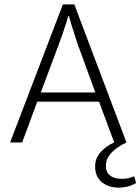

<svg xmlns="http://www.w3.org/2000/svg" viewBox="-20 -650 641 876"><path d="M267 -630H319L557 0Q463 45 463 106Q463 135 482 150.5Q501 166 536 166Q553 166 567.5 162.5Q582 159 592 154L601 185Q566 206 521 206Q475 206 444.5 181Q414 156 414 109Q414 71 440.5 42.5Q467 14 501 0L432 -186H150L81 0H26ZM166 -228H415L336 -444Q334 -450 329 -465Q324 -480 318 -499Q312 -518 305.5 -539Q299 -560 294 -578H292Q287 -560 280.5 -540Q274 -520 267.5 -501.5Q261 -483 255.5 -468Q250 -453 247 -444Z"/></svg>

Font: Mukta Vaani ExtraLight
Style: Regular
Weight: 275
Designer: Noopur Datye, Girish Dalvi, Yashodeep Gholap, Pallavi Karambelkar
Foundry: Ek Type
Version: Version 2.538;PS 1.000;hotconv 16.6.51;makeotf.lib2.5.65220;